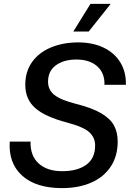

<svg xmlns="http://www.w3.org/2000/svg" viewBox="-20 -957 676 987"><path d="M30 -229H137Q135 -157 178.5 -117Q222 -77 300 -77Q378 -77 423.5 -110Q469 -143 469 -209Q469 -249 440 -276.5Q411 -304 325 -327Q211 -357 160.5 -402Q110 -447 110 -521Q110 -590 145.5 -639Q181 -688 243 -713.5Q305 -739 382 -739Q457 -739 513 -712Q569 -685 599 -635.5Q629 -586 627 -521H517Q519 -581 480 -616Q441 -651 373 -651Q308 -651 267.5 -621.5Q227 -592 227 -537Q227 -495 259.5 -469Q292 -443 371 -423Q454 -402 500.5 -374.5Q547 -347 566 -312Q585 -277 585 -229Q585 -155 549.5 -101Q514 -47 449.5 -18.5Q385 10 299 10Q165 10 94 -54Q23 -118 30 -229ZM445 -937H549L436 -795H357Z"/></svg>

Font: Mona Sans Medium
Style: Italic
Weight: 500
Italic angle: -11.7°
Designer: Deni Anggara
Foundry: GitHub
Version: Version 2.000